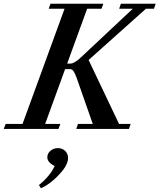

<svg xmlns="http://www.w3.org/2000/svg" viewBox="-71 -683 845 1017"><path d="M-51.3 0 -41 -26.4H48.3L271 -636.7H187L196.3 -663.1H476.1L466.8 -636.7H390.6L284.7 -346.2H301.3Q322.8 -346.2 356.9 -378.4L632.3 -636.7H560.1L569.3 -663.1H753.4L744.6 -636.7H702.1L398.4 -365.2L559.6 -26.4H621.1L611.8 0H333L341.8 -26.4H420.4L335 -270.5Q324.7 -297.9 317.6 -307.4Q310.5 -316.9 299.8 -316.9H273.9L168 -26.4H248.5L238.8 0ZM145.5 314 135.3 296.9Q193.4 250.5 218.8 196.3Q179.7 177.7 179.7 149.9Q179.7 129.9 196.3 115.7Q212.9 101.6 235.8 101.6Q259.3 101.6 274.4 116.7Q289.6 131.8 289.6 153.3Q289.6 191.4 244.6 238.8Q223.1 263.2 195.6 284.2Q168 305.2 145.5 314Z"/></svg>

Font: Elstob 18pt SemiBold
Style: Italic
Weight: 600
Italic angle: -20°
Designer: Peter S. Baker
Version: Version 1.015